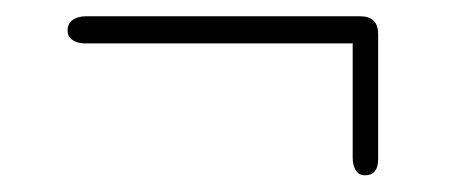

<svg xmlns="http://www.w3.org/2000/svg" viewBox="-20 -440 548 230"><path d="M61 -403.5Q61 -412 67.2 -416.2Q73.5 -420.5 82.5 -420.5H411.5Q433 -420.5 433 -399V-249.5Q433 -230 417 -230Q410 -230 406.2 -236Q402.5 -242 402.5 -250.5V-388H81.5Q73 -388 67 -392Q61 -396 61 -403.5Z"/></svg>

Font: Fraunces 72pt S100 Thin
Style: Regular
Weight: 100
Version: Version 1.000; ttfautohint (v1.8.3)